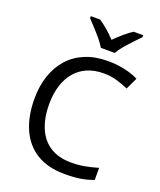

<svg xmlns="http://www.w3.org/2000/svg" viewBox="-170 -1049 971 1164"><g transform="rotate(20 316.0 -467.0)"><path d="M403 -645Q346 -645 300 -625.5Q254 -606 222 -568.5Q190 -531 173 -477.5Q156 -424 156 -357Q156 -269 183.5 -204Q211 -139 265.5 -104Q320 -69 402 -69Q449 -69 491 -77Q533 -85 573 -97V-19Q533 -4 490.5 3Q448 10 389 10Q280 10 207 -35Q134 -80 97.5 -163Q61 -246 61 -358Q61 -439 83.5 -506Q106 -573 149.5 -622Q193 -671 257 -697.5Q321 -724 404 -724Q459 -724 510 -713Q561 -702 601 -682L565 -606Q532 -621 491.5 -633Q451 -645 403 -645ZM334 -784Q321 -807 299 -833.5Q277 -860 253 -886Q229 -912 211 -931V-944H271Q297 -927 325 -903Q353 -879 378 -852Q405 -879 433 -903Q461 -927 487 -944H549V-931Q530 -912 505.5 -886Q481 -860 458.5 -833.5Q436 -807 424 -784Z"/></g></svg>

Font: Noto Sans Khmer
Style: Regular
Weight: 400
Designer: Danh Hong and the Monotype Design Team
Foundry: Monotype Imaging Inc.
Version: Version 2.003